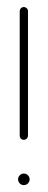

<svg xmlns="http://www.w3.org/2000/svg" viewBox="-20 -539 139 559"><path d="M32.6 -17Q32.6 -23.7 37.6 -28.7Q42.6 -33.7 49.3 -33.7Q56.3 -33.7 61.3 -28.7Q66.3 -23.7 66.3 -17Q66.3 -10 61.3 -5Q56.3 0 49.3 0Q42.6 0 37.6 -5Q32.6 -10 32.6 -17ZM49.3 -518.5Q54.1 -518.5 57.8 -515Q61.5 -511.5 61.5 -506.7V-144.1Q61.5 -139.3 58 -135.6Q54.4 -131.9 49.3 -131.9Q44.4 -131.9 40.9 -135.4Q37.4 -138.9 37.4 -144.1V-506.7Q37.4 -511.5 40.9 -515Q44.4 -518.5 49.3 -518.5Z"/></svg>

Font: 26F Galaxy Hebrew Thin
Style: Regular
Weight: 100
Designer: C₂₉H₂₅N₃O₅
Version: Version 1.000